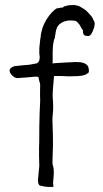

<svg xmlns="http://www.w3.org/2000/svg" viewBox="-20 -731 410 762"><path d="M130 -426Q125 -428 101 -425Q89 -424 76 -423Q62 -422 49 -421Q39 -421 28 -432Q18 -442 18 -452Q19 -458 24 -462Q32 -467 35 -468Q38 -468 52 -470Q60 -471 72 -472Q84 -473 96 -474L123 -479H124H125Q134 -484 136 -492Q138 -502 137.5 -507Q137 -512 136 -518V-539Q136 -542 138 -559Q139 -569 140 -578L141 -580Q141 -581 141 -581Q141 -581 141 -582Q142 -586 142 -593Q143 -600 149 -621Q155 -638 164 -653Q174 -669 185 -681Q200 -696 206 -698Q217 -699 223 -701Q228 -699 235 -706Q238 -705 247 -709Q253 -711 274 -711Q288 -710 299 -704Q317 -694 326 -685Q342 -669 347 -660Q356 -644 356 -637Q354 -626 354 -623Q353 -622 348 -607Q345 -600 340 -593Q337 -589 331 -588Q319 -588 314 -592Q309 -597 309 -608L310 -610L308 -612Q304 -617 302 -621Q298 -631 294 -635Q290 -639 286 -644Q281 -649 273 -649Q240 -653 219 -637Q203 -626 200 -597Q198 -579 196 -577Q194 -573 193 -566Q191 -557 190 -546Q189 -534 189 -525Q189 -524 189 -499V-485L188 -479L194 -480Q238 -483 240 -483Q272 -484 277 -485Q280 -485 300 -484Q306 -483 317 -479Q322 -477 328 -470Q332 -465 333 -451Q333 -444 330 -441H329Q324 -437 318 -434Q307 -430 290 -429Q272 -429 253 -428Q245 -428 230 -429Q212 -430 198 -429H194V-425Q188 -357 189 -348Q193 -303 189 -273Q187 -262 190 -192Q191 -154 189 -116Q187 -81 190 -73Q192 -69 193 -59Q194 -45 193 -34L191 -10Q190 -4 192 7V10Q192 10 190 11Q188 11 172 11Q158 10 150 8Q139 6 138 5H137Q134 2 132 -4Q130 -12 131 -21L136 -73Q136 -79 135 -109Q135 -143 135 -147Q136 -151 136 -229Q137 -285 139 -322Q140 -330 139 -348Q139 -360 139 -372Q140 -396 139 -398V-399Q136 -408 133 -422V-425ZM189 -499 190 -498V-499Z"/></svg>

Font: ToneOZ-Pinyin-Tsuipita-TC
Style: Regular
Weight: 400
Designer: ÂÆ£ÂøóÂáåJeffrey Xuan(jeffreyx@gmail.com, ToneOZ.com) ÈòøÂù§(cjkFonts)
Foundry: ToneOZ
Version: Version 0.24071